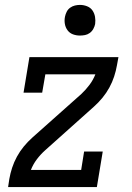

<svg xmlns="http://www.w3.org/2000/svg" viewBox="-20 -763 540 783"><path d="M13 0 18 -33Q22 -56 29.5 -79Q37 -102 49 -124Q61 -146 77 -165.5Q93 -185 112 -202L312 -380Q330 -397 345 -417Q360 -437 369 -460H165L152 -385H76L100 -530H463L457 -497Q453 -474 445.5 -451Q438 -428 426 -406Q414 -384 398 -364.5Q382 -345 363 -328L164 -150Q145 -133 130 -113Q115 -93 106 -70H311L323 -145H399L375 0ZM306 -618Q291 -618 277.5 -623Q264 -628 255.5 -639.5Q247 -651 244.5 -665.5Q242 -680 245 -695Q247 -705 252 -715Q257 -725 266 -731.5Q275 -738 285.5 -740.5Q296 -743 306 -743Q321 -743 335 -737.5Q349 -732 357 -720.5Q365 -709 367.5 -694.5Q370 -680 368 -665Q366 -655 360.5 -645Q355 -635 346 -628.5Q337 -622 326.5 -620Q316 -618 306 -618Z"/></svg>

Font: Iosevka Curly Slab Oblique
Style: Regular
Weight: 400
Italic angle: -9°
Monospace: yes
Designer: Belleve Invis
Foundry: Belleve Invis
Version: Version 11.1.0; ttfautohint (v1.8.3)